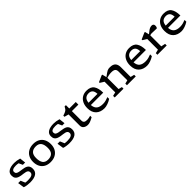

<svg xmlns="http://www.w3.org/2000/svg" viewBox="486 -2320 4039 4039"><g transform="rotate(-45 2505.0 -301.0)"><path d="M292 -522Q329.5 -522 365.5 -516.2Q401.5 -510.5 446.5 -497.5L461.5 -364.5H393L353.5 -450.5Q313.5 -459 280.5 -459Q155 -459 155 -391.5Q155 -357 176 -340.8Q197 -324.5 231.8 -318Q266.5 -311.5 307.5 -306Q338.5 -302 369.8 -295.2Q401 -288.5 427.2 -273.8Q453.5 -259 469.2 -231Q485 -203 485 -157Q485 8 239.5 8Q199.5 8 151.8 1.2Q104 -5.5 73 -18L51.5 -162.5H122.5L165 -63.5Q184 -60.5 204 -59.2Q224 -58 242.5 -58Q394 -58 394 -140Q394 -171 377.2 -187.5Q360.5 -204 333.2 -211.2Q306 -218.5 273.8 -222Q241.5 -225.5 210.5 -230.5Q169.5 -237.5 136 -251.2Q102.5 -265 83 -294Q63.5 -323 63.5 -375Q63.5 -447 124.5 -484.5Q185.5 -522 292 -522Z M849 10Q767.5 10 709 -22.8Q650.5 -55.5 619.2 -115.5Q588 -175.5 588 -256Q588 -337 620.8 -396.8Q653.5 -456.5 714.2 -489.2Q775 -522 858.5 -522Q940 -522 998.5 -489.2Q1057 -456.5 1088.2 -396.8Q1119.5 -337 1119.5 -256Q1119.5 -175 1086.8 -115.2Q1054 -55.5 993.2 -22.8Q932.5 10 849 10ZM848 -65Q931.5 -65 974.2 -108.5Q1017 -152 1017 -244Q1017 -345 979 -396Q941 -447 859.5 -447Q776.5 -447 733.5 -403.8Q690.5 -360.5 690.5 -268Q690.5 -167 728.5 -116Q766.5 -65 848 -65Z M1462.5 -522Q1500 -522 1536 -516.2Q1572 -510.5 1617 -497.5L1632 -364.5H1563.5L1524 -450.5Q1484 -459 1451 -459Q1325.5 -459 1325.5 -391.5Q1325.5 -357 1346.5 -340.8Q1367.5 -324.5 1402.2 -318Q1437 -311.5 1478 -306Q1509 -302 1540.2 -295.2Q1571.5 -288.5 1597.8 -273.8Q1624 -259 1639.8 -231Q1655.5 -203 1655.5 -157Q1655.5 8 1410 8Q1370 8 1322.2 1.2Q1274.5 -5.5 1243.5 -18L1222 -162.5H1293L1335.5 -63.5Q1354.5 -60.5 1374.5 -59.2Q1394.5 -58 1413 -58Q1564.5 -58 1564.5 -140Q1564.5 -171 1547.8 -187.5Q1531 -204 1503.8 -211.2Q1476.5 -218.5 1444.2 -222Q1412 -225.5 1381 -230.5Q1340 -237.5 1306.5 -251.2Q1273 -265 1253.5 -294Q1234 -323 1234 -375Q1234 -447 1295 -484.5Q1356 -522 1462.5 -522Z M1921.5 -156Q1921.5 -111 1945.5 -93.2Q1969.5 -75.5 2021 -75.5Q2063.5 -75.5 2124 -92.5V-50Q2064.5 -16 2026.5 -3Q1988.5 10 1958 10Q1902 10 1862.2 -18.5Q1822.5 -47 1822.5 -105V-434L1726.5 -460.5V-494Q1777.5 -510 1805 -523.8Q1832.5 -537.5 1848.5 -557.5Q1864.5 -577.5 1881.5 -612H1921.5V-512H2114.5V-434.5H1921.5Z M2439.5 -522Q2561 -522 2611 -449.5Q2661 -377 2662 -242.5H2293.5Q2300.5 -155 2349 -116Q2397.5 -77 2490.5 -77Q2540 -77 2581.8 -89Q2623.5 -101 2658 -115V-62Q2608 -29.5 2551.5 -9.8Q2495 10 2449.5 10Q2332.5 10 2263.2 -56.5Q2194 -123 2194 -249Q2194 -332.5 2224.5 -393.8Q2255 -455 2310.2 -488.5Q2365.5 -522 2439.5 -522ZM2437 -452Q2374.5 -452 2337.5 -418.5Q2300.5 -385 2293.5 -310.5H2559Q2555.5 -387.5 2523.5 -419.8Q2491.5 -452 2437 -452Z M3125.5 -48 3204.5 -68V-327.5Q3204.5 -380 3177.2 -402.8Q3150 -425.5 3085 -425.5Q3049 -425.5 3011.2 -418.8Q2973.5 -412 2944 -401.5V-68L3023 -48V0H2761.5V-48L2845 -68V-385L2754.5 -441V-461.5L2897 -524.5H2916L2941 -426Q2985.5 -459.5 3013.5 -479Q3041.5 -498.5 3060.8 -507.8Q3080 -517 3097.5 -519.5Q3115 -522 3138 -522Q3224 -522 3263.8 -480.8Q3303.5 -439.5 3303.5 -358.5V-68L3387.5 -48V0H3125.5Z M3710 -522Q3831.5 -522 3881.5 -449.5Q3931.5 -377 3932.5 -242.5H3564Q3571 -155 3619.5 -116Q3668 -77 3761 -77Q3810.5 -77 3852.2 -89Q3894 -101 3928.5 -115V-62Q3878.5 -29.5 3822 -9.8Q3765.5 10 3720 10Q3603 10 3533.8 -56.5Q3464.5 -123 3464.5 -249Q3464.5 -332.5 3495 -393.8Q3525.5 -455 3580.8 -488.5Q3636 -522 3710 -522ZM3707.5 -452Q3645 -452 3608 -418.5Q3571 -385 3564 -310.5H3829.5Q3826 -387.5 3794 -419.8Q3762 -452 3707.5 -452Z M4381 -521Q4404.5 -521 4420 -506.8Q4435.5 -492.5 4435.5 -466Q4435.5 -434.5 4427 -417.5Q4418.5 -400.5 4409 -400.5Q4373 -400.5 4337.5 -403Q4302 -405.5 4268.5 -405.5Q4254.5 -405.5 4241.8 -403.5Q4229 -401.5 4214.5 -395V-68L4308.5 -48V0H4032V-48L4115.5 -68V-385L4025 -441V-461.5L4167.5 -524.5H4186.5L4210.5 -430.5Q4255.5 -468.5 4285.2 -488Q4315 -507.5 4337.2 -514.2Q4359.5 -521 4381 -521Z M4735.5 -522Q4857 -522 4907 -449.5Q4957 -377 4958 -242.5H4589.5Q4596.5 -155 4645 -116Q4693.5 -77 4786.5 -77Q4836 -77 4877.8 -89Q4919.5 -101 4954 -115V-62Q4904 -29.5 4847.5 -9.8Q4791 10 4745.5 10Q4628.5 10 4559.2 -56.5Q4490 -123 4490 -249Q4490 -332.5 4520.5 -393.8Q4551 -455 4606.2 -488.5Q4661.5 -522 4735.5 -522ZM4733 -452Q4670.5 -452 4633.5 -418.5Q4596.5 -385 4589.5 -310.5H4855Q4851.5 -387.5 4819.5 -419.8Q4787.5 -452 4733 -452Z"/></g></svg>

Font: Newsreader Caption
Style: Regular
Weight: 400
Designer: Hugues Gentile
Foundry: Production Type
Version: Version 1.001